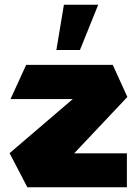

<svg xmlns="http://www.w3.org/2000/svg" viewBox="-20 -794 589 814"><path d="M25 -374V-375L91 -519H458L440 -374ZM254 -101 21 -144V-145L458 -519L520 -383ZM96 0 21 -144H518V0ZM219 -582 251 -774H396V-773L319 -582Z"/></svg>

Font: Foldit
Style: Bold
Weight: 700
Version: Version 1.003